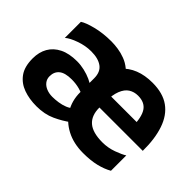

<svg xmlns="http://www.w3.org/2000/svg" viewBox="-93 -768 1037 1037"><g transform="rotate(45 426.0 -249.5)"><path d="M430.7 -54Q393.7 -26 346.3 -4.2Q299 17.7 237 17.7Q182 17.7 137.7 1.7Q93.3 -14.3 66.7 -50.8Q40 -87.3 40 -151Q40 -199 60.3 -234.3Q80.7 -269.7 120.8 -289.7Q161 -309.7 221 -309.7Q248.7 -309.7 277.5 -303Q306.3 -296.3 330.5 -285.3Q354.7 -274.3 374 -258.7L378.7 -194.3Q358.7 -204.7 330.5 -212.3Q302.3 -220 269.7 -220Q219.7 -220 196.2 -201Q172.7 -182 172.7 -147Q172.7 -126 184.7 -110.7Q196.7 -95.3 216.8 -87.2Q237 -79 261.7 -79Q283 -79 306.8 -82.5Q330.7 -86 352 -94.5Q373.3 -103 390.7 -120ZM351 -202.3V-309.7Q351 -358 320.8 -379.8Q290.7 -401.7 237.3 -401.7Q194 -401.7 149.7 -386Q105.3 -370.3 84.7 -352V-474.7Q107.3 -490 160 -503.3Q212.7 -516.7 276.7 -516.7Q299.7 -516.7 327.3 -512.7Q355 -508.7 382.3 -498.3Q409.7 -488 433 -468.7Q456.3 -449.3 469.8 -419Q483.3 -388.7 483.3 -344L482.7 -217Q482.7 -156.7 517.7 -126.5Q552.7 -96.3 627 -96.3Q669.3 -96.3 709.2 -110.8Q749 -125.3 768.3 -138V-20.7Q736.3 -2.3 693.7 8Q651 18.3 594.3 18.3Q521 18.3 466.3 -10.5Q411.7 -39.3 381.3 -89.2Q351 -139 351 -202.3ZM351 -248.7Q351 -375 413.3 -445.5Q475.7 -516 591.3 -516Q670.7 -516 719.8 -480.7Q769 -445.3 791.8 -378Q814.7 -310.7 813.7 -218.3H445.3L432 -305H682.3V-268.3Q681.7 -343.3 659 -377.3Q636.3 -411.3 585.3 -411.3Q555.7 -411.3 532.7 -396.8Q509.7 -382.3 496.5 -348.7Q483.3 -315 483.3 -262.3Z"/></g></svg>

Font: Vivano Light
Style: Regular
Weight: 300
Designer: Joe Prince, Josias Burgherr
Version: Version 2.064;September 19, 2022;FontCreator 14.0.0.2877 64-